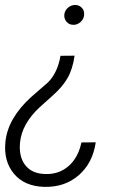

<svg xmlns="http://www.w3.org/2000/svg" viewBox="-27 -558 497 766"><path d="M270.5 -335.9Q263.2 -283.2 242.9 -247.3Q222.7 -211.4 181.6 -175.3Q140.6 -139.2 130.4 -129.4Q61 -64 53.2 8.3Q46.9 66.4 73.7 100.8Q100.6 135.3 153.8 136.2Q207.5 138.2 246.1 105Q284.7 71.8 297.9 10.3L355 9.8Q342.8 92.8 287.1 141.1Q231.4 189.5 149.9 187.5Q70.8 185.5 28.8 135.3Q-13.2 85 -5.4 8.8Q3.4 -85 96.7 -170.4L164.1 -229Q202.6 -267.1 214.4 -335.4ZM308.6 -499Q307.6 -482.4 294.9 -470.7Q282.2 -459 267.1 -459Q250 -458.5 239.3 -470.2Q228.5 -481.9 229.5 -499Q231 -515.1 243.2 -526.4Q255.4 -537.6 271.5 -538.1Q288.1 -538.6 299.1 -527.3Q310.1 -516.1 308.6 -499Z"/></svg>

Font: TypoPRO Roboto
Style: Italic
Weight: 300
Italic angle: -12°
Designer: Google
Version: Version 2.136; 2016